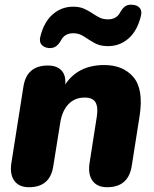

<svg xmlns="http://www.w3.org/2000/svg" viewBox="-20 -775 646 803"><path d="M101 8Q59 8 39.5 -19.5Q20 -47 28 -96L78 -413Q92 -501 180 -501Q217 -501 236.5 -481Q256 -461 253 -422Q307 -503 416 -503Q495 -503 538 -452.5Q581 -402 564 -291L531 -81Q517 8 428 8Q386 8 366.5 -19.5Q347 -47 355 -96L385 -288Q391 -327 379.5 -347Q368 -367 334 -367Q293 -367 266.5 -339.5Q240 -312 232 -262L203 -81Q190 8 101 8ZM184 -574Q164 -576 153.5 -588.5Q143 -601 149 -623Q164 -683 200.5 -715Q237 -747 286 -747Q312 -747 330.5 -739Q349 -731 364.5 -720.5Q380 -710 395.5 -702Q411 -694 431 -694Q468 -694 483 -724Q492 -740 503.5 -748.5Q515 -757 534 -755Q554 -754 564.5 -741.5Q575 -729 569 -707Q554 -646 517.5 -614Q481 -582 431 -582Q398 -582 374.5 -595.5Q351 -609 331 -622.5Q311 -636 287 -636Q250 -636 235 -606Q226 -590 214.5 -581.5Q203 -573 184 -574Z"/></svg>

Font: Nunito Black
Style: Italic
Weight: 900
Italic angle: -9°
Designer: Vernon Adams
Foundry: Vernon Adams
Version: Version 3.601; ttfautohint (v1.8.2.53-6de2)